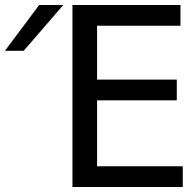

<svg xmlns="http://www.w3.org/2000/svg" viewBox="-130 -749 752 769"><path d="M26.9 -729H123.5L-35.2 -545.4H-110.4ZM160.2 -729H592.8V-646H258.8V-430.2H578.1V-347.2H258.8V-83H602.1V0H160.2Z"/></svg>

Font: Vazir Code Hack
Style: Code-Hack
Weight: 400
Foundry: DejaVu fonts team - Redesigned by Saber Rastikerdar
Version: Version 1.1.2